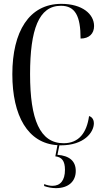

<svg xmlns="http://www.w3.org/2000/svg" viewBox="-20 -744 538 996"><path d="M295 10C416 10 467 -57 467 -105C467 -117 462 -136 442 -142C430 -55 389 -1 310 -1C187 -1 136 -124 136 -359C136 -591 181 -714 296 -714C370 -714 398 -661 398 -544C443 -544 468 -570 468 -609C468 -671 407 -724 298 -724C131 -724 44 -580 44 -359C44 -144 124 0 278 9L267 67C301 71 317 91 317 137C317 192 293 220 252 220C239 220 225 217 209 211V221C228 228 250 232 270 232C335 232 373 197 373 143C373 92 341 64 278 59L288 10C290 10 293 10 295 10Z"/></svg>

Font: Noto Serif Display ExtraCondensed
Style: Regular
Weight: 400
Width: 2
Designer: Monotype Design Team
Foundry: Monotype Imaging Inc.
Version: Version 2.009